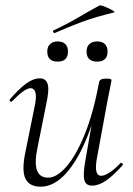

<svg xmlns="http://www.w3.org/2000/svg" viewBox="-20 -690 502 723"><path d="M133 13Q90 13 75.5 -18Q61 -49 76 -119L112 -297Q118 -328 113 -343Q108 -358 95 -358Q84 -358 66 -345Q48 -332 26 -309Q22 -305 18 -309Q14 -313 18 -317Q51 -355 78 -375Q105 -395 130 -395Q153 -395 159.5 -373.5Q166 -352 154 -297L122 -138Q109 -78 119 -49.5Q129 -21 161 -21Q194 -21 230.5 -63Q267 -105 299.5 -185.5Q332 -266 353 -380L364 -379Q344 -263 308.5 -174.5Q273 -86 228 -36.5Q183 13 133 13ZM326 9Q303 9 297.5 -12.5Q292 -34 302 -89L353 -380Q355 -394 379 -394Q392 -394 396 -392.5Q400 -391 400 -388Q400 -385 395 -361.5Q390 -338 385 -312L344 -89Q334 -28 361 -28Q373 -28 392 -40Q411 -52 433 -75Q436 -79 440.5 -74.5Q445 -70 441 -67Q407 -29 379.5 -10Q352 9 326 9ZM346 -458Q306 -458 306 -496Q306 -514 316.5 -524Q327 -534 346 -534Q365 -534 375 -524Q385 -514 385 -496Q385 -458 346 -458ZM197 -458Q158 -458 158 -496Q158 -514 168.5 -524Q179 -534 197 -534Q216 -534 226 -524Q236 -514 236 -496Q236 -458 197 -458ZM187 -566Q183 -564 180.5 -569.5Q178 -575 182 -576Q232 -599 272.5 -623Q313 -647 354 -669Q357 -671 367.5 -667.5Q378 -664 389.5 -658.5Q401 -653 407.5 -648.5Q414 -644 409 -643Q342 -627 290 -608Q238 -589 187 -566Z"/></svg>

Font: Cormorant Light Light
Style: Italic
Weight: 300
Italic angle: -10°
Version: Version 4.000